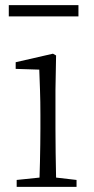

<svg xmlns="http://www.w3.org/2000/svg" viewBox="-20 -727 365 747"><path d="M195.8 -377V-226.1Q195.8 -185.5 196.5 -131.3Q197.3 -77.1 198.2 -36.1L277.8 -26.9V0H44.9V-26.9L133.8 -36.1Q134.8 -63.5 135.5 -97.7Q136.2 -131.8 136.7 -165.8Q137.2 -199.7 137.2 -226.1V-280.8Q137.2 -332 135.7 -375Q134.3 -418 132.8 -456.1L41 -459V-484.9L186 -518.1L198.2 -511.2ZM14.2 -707H285.2V-663.1H14.2Z"/></svg>

Font: Source Han Serif CN ExtraLight
Style: Regular
Weight: 250
Designer: Ryoko NISHIZUKA  (kana & ideographs); Frank Grießhammer (Latin, Greek & Cyrillic); Wenlong ZHANG  (bopomofo); Sandoll Co
Foundry: Adobe Systems Incorporated
Version: Version 1.001;PS 1.001;hotconv 16.6.54;makeotf.lib2.5.65590